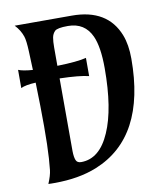

<svg xmlns="http://www.w3.org/2000/svg" viewBox="-84 -816 765 887"><g transform="rotate(-10 299.0 -373.0)"><path d="M94.7 -471.2Q46.4 -468.8 24.9 -458V-543.5Q45.4 -534.7 92.3 -531.2L88.9 -619.1Q86.9 -669.9 80.1 -689.9Q69.3 -721.7 44.9 -747.1H313Q480 -747.1 531.2 -615.7Q549.3 -569.3 549.3 -503.4Q549.3 -134.8 299.3 -33.7Q214.8 0.5 100.6 0.5Q93.3 0.5 85.9 0.5Q78.6 0.5 71.3 0Q86.9 -37.1 89.6 -62Q92.3 -86.9 94.2 -115.7Q98.1 -173.3 98.1 -265.4Q98.1 -357.4 94.7 -471.2ZM207 -471.2 207.5 -129.4Q208 -101.6 213.9 -87.4Q219.7 -73.2 238.3 -73.2Q325.2 -73.2 373 -183.6Q420.4 -291 420.4 -481.4Q420.4 -581.5 397 -633.3Q365.2 -703.1 286.6 -703.1Q236.3 -703.1 224.9 -691.4Q213.4 -679.7 210.2 -662.4Q207 -645 207 -615.7V-530.3Q302.2 -532.7 343.3 -543.5V-458Q300.3 -468.8 207 -471.2Z"/></g></svg>

Font: Amarante
Style: Regular
Weight: 400
Designer: Karolina Lach
Foundry: Sorkin Type Co.
Version: Version 1.001